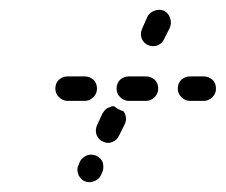

<svg xmlns="http://www.w3.org/2000/svg" viewBox="-20 -475 461 392"><path d="M140 -119Q141 -115 145 -111Q148 -107 153 -105Q162 -101 172 -105Q181 -108 186 -117L189 -124Q191 -128 191 -133Q191 -138 190 -143Q188 -148 185 -151Q181 -155 177 -157Q167 -161 158 -158Q148 -154 143 -145L141 -139Q138 -134 138 -129Q138 -124 140 -119ZM190 -186Q200 -181 209 -185Q219 -189 223 -198L235 -222Q238 -229 237 -236Q236 -243 232 -248Q229 -249 226 -250Q219 -253 213 -258Q210 -258 208 -258Q206 -257 204 -256Q199 -255 195 -251Q192 -248 189 -243L178 -219Q174 -210 177 -200Q181 -190 190 -186ZM178 -294Q178 -305 171 -312Q163 -319 153 -319H118Q108 -319 100 -312Q93 -305 93 -294Q93 -284 100 -277Q108 -269 118 -269H153Q163 -269 171 -277Q178 -284 178 -294ZM303 -294Q303 -305 296 -312Q288 -319 278 -319H243Q233 -319 225 -312Q218 -305 218 -294Q218 -284 225 -277Q233 -269 243 -269H278Q288 -269 296 -277Q303 -284 303 -294ZM421 -294Q421 -305 414 -312Q406 -319 396 -319H368Q358 -319 350 -312Q343 -305 343 -294Q343 -284 350 -277Q358 -269 368 -269H396Q406 -269 414 -277Q421 -284 421 -294ZM282 -383Q291 -379 301 -382Q311 -386 315 -395L327 -419Q331 -429 327 -439Q324 -448 315 -453Q305 -457 295 -453Q286 -450 281 -441L270 -416Q266 -407 269 -397Q273 -387 282 -383Z"/></svg>

Font: FRB American Cursive Guidelines Dashed Black
Style: Bold Italic
Weight: 900
Italic angle: -25°
Version: Version 2.0;Modular Font Editor K font №1